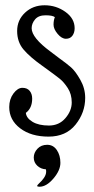

<svg xmlns="http://www.w3.org/2000/svg" viewBox="-20 -508 358 728"><path d="M100 -401Q100 -365 172 -312L205 -287Q233 -267 249.5 -252.5Q266 -238 284.5 -205.5Q303 -173 303 -137Q303 -81 266.5 -35.5Q230 10 164 10Q98 10 56.5 -21.5Q15 -53 15 -102Q15 -132 31 -153.5Q47 -175 65 -175Q83 -175 92.5 -163.5Q102 -152 102 -134Q102 -98 78 -80Q80 -60 103.5 -46Q127 -32 165.5 -32Q204 -32 228 -60Q252 -88 252 -119.5Q252 -151 237 -174Q222 -197 207 -209Q192 -221 159 -245L141 -258Q93 -292 69 -320.5Q45 -349 45 -390.5Q45 -432 75 -460Q105 -488 149 -488Q193 -488 228 -463Q263 -438 263 -401Q263 -384 254.5 -372.5Q246 -361 230 -361Q214 -361 198.5 -379.5Q183 -398 183 -414.5Q183 -431 188 -443Q179 -450 152.5 -450Q126 -450 113 -434.5Q100 -419 100 -401ZM130 200Q121 200 121 197Q121 194 128 187.5Q135 181 138 177.5Q141 174 145.5 168Q150 162 152.5 155.5Q155 149 155 143Q155 137 154 134Q135 133 121.5 120.5Q108 108 108 89.5Q108 71 122 56Q136 41 159 41Q182 41 195.5 61Q209 81 209 109.5Q209 138 182.5 169Q156 200 130 200Z"/></svg>

Font: Glass Antiqua
Style: Regular
Weight: 400
Version: 1.001